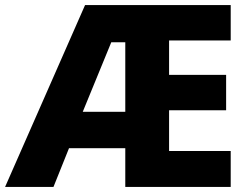

<svg xmlns="http://www.w3.org/2000/svg" viewBox="-24 -734 976 754"><path d="M882 0H468V-152H247L186 0H-4L310 -714H882V-575H640V-440H864V-301H640V-141H882ZM301 -295H468V-568H413Z"/></svg>

Font: Noto Sans Canadian Aboriginal ExtraBold
Style: Regular
Weight: 800
Designer: Monotype Design Team, Typotheque's Kevin King
Foundry: Monotype Imaging Inc.
Version: Version 2.004; ttfautohint (v1.8.4.7-5d5b)